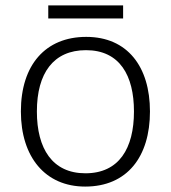

<svg xmlns="http://www.w3.org/2000/svg" viewBox="-20 -678 630 708"><path d="M434 -658H158V-610H434ZM533 -267C533 -432 450 -542 298 -542C148 -542 57 -439 57 -267C57 -99 147 10 294 10C449 10 533 -100 533 -267ZM116 -267C116 -408 177 -493 297 -493C422 -493 474 -399 474 -267C474 -131 419 -39 295 -39C173 -39 116 -130 116 -267Z"/></svg>

Font: Noto Sans Gujarati Light
Style: Regular
Weight: 300
Designer: Jelle Bosma - Monotype Design Team, Universal Thirst
Foundry: Monotype Imaging Inc.
Version: Version 2.106